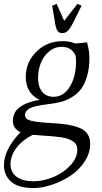

<svg xmlns="http://www.w3.org/2000/svg" viewBox="-48 -663 524 984"><path d="M-27.8 184.1Q-27.8 103 57.1 14.2Q18.1 -3.4 18.1 -43Q18.1 -87.4 52.5 -113.3Q86.9 -139.2 154.8 -151.9Q120.6 -167 102.3 -197Q84 -227.1 84 -268.1Q84 -344.2 138.4 -398.2Q192.9 -452.1 272.9 -452.1Q308.1 -452.1 337.9 -439.9L397.9 -445.8Q410.2 -404.3 410.2 -365.2Q410.2 -314.5 398.9 -274.7Q387.7 -234.9 369.6 -210Q351.6 -185.1 325 -168Q298.3 -150.9 271.5 -142.8Q244.6 -134.8 211.9 -130.9Q185.5 -127.4 170.2 -125.2Q154.8 -123 135.3 -118.4Q115.7 -113.8 105.2 -108.2Q94.7 -102.5 87.4 -93.8Q80.1 -85 80.1 -73.2Q80.1 -53.2 108.4 -44.9Q136.7 -36.6 216.8 -32.2Q320.3 -26.9 367.2 -4.2Q414.1 18.6 414.1 74.2Q414.1 122.1 385.3 165.8Q356.4 209.5 312.7 238Q269 266.6 218.5 283.7Q168 300.8 123 300.8Q45.4 300.8 8.8 267.8Q-27.8 234.9 -27.8 184.1ZM5.9 179.2Q5.9 220.7 37.8 243.4Q69.8 266.1 122.1 266.1Q175.3 266.1 227.8 243.4Q280.3 220.7 314.2 182.9Q348.1 145 348.1 105Q348.1 90.3 342.8 79.3Q337.4 68.4 325 60.8Q312.5 53.2 299.6 48.3Q286.6 43.5 263.9 40.3Q241.2 37.1 222.9 35.6Q204.6 34.2 174.8 32.2Q162.6 31.7 120.1 27.8Q66.4 54.7 36.1 95Q5.9 135.3 5.9 179.2ZM147 -263.2Q147 -219.7 167.5 -193.4Q188 -167 227.1 -167Q278.3 -167 310.1 -219Q341.8 -271 341.8 -349.1Q341.8 -365.7 338.9 -378.9Q318.8 -422.9 268.1 -422.9Q231.4 -422.9 202.9 -398.7Q174.3 -374.5 160.6 -338.6Q147 -302.7 147 -263.2ZM219.2 -633.8 242.2 -643.1 280.8 -556.2 349.1 -643.1 370.1 -633.8 324.2 -542Q310.5 -515.1 298.6 -504.2Q286.6 -493.2 271 -493.2Q255.4 -493.2 247.3 -503.9Q239.3 -514.6 234.9 -542Z"/></svg>

Font: Dihjauti S
Style: Italic
Weight: 400
Italic angle: -9°
Designer: T. Christopher White
Version: Version 3.0.0